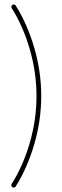

<svg xmlns="http://www.w3.org/2000/svg" viewBox="-20 -768 273 852"><path d="M41 -748Q47 -748 50 -743Q102 -660 132.5 -554.5Q163 -449 163 -342Q163 -235 132.5 -129.5Q102 -24 50 59Q47 64 41 64Q34 64 31.5 58.5Q29 53 32 48Q83 -33 112.5 -135.5Q142 -238 142 -342Q142 -445 112.5 -548Q83 -651 32 -732Q29 -736 31.5 -742Q34 -748 41 -748Z"/></svg>

Font: Zen Loop
Style: Regular
Weight: 400
Designer: Yoshimichi Ohira
Foundry: A-1 Corp ZenFonts
Version: Version 1.000; ttfautohint (v1.8.3)